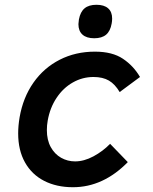

<svg xmlns="http://www.w3.org/2000/svg" viewBox="-20 -774 640 803"><path d="M56 -216Q56 -247.5 62 -283.5Q76.5 -366.5 120 -428.5Q163.5 -490.5 229.8 -524.2Q296 -558 377 -558Q450 -558 494.2 -528.2Q538.5 -498.5 565.5 -452L480.5 -389Q461 -422 435.5 -437Q410 -452 371 -452Q325 -452 284.8 -429.2Q244.5 -406.5 216.8 -365Q189 -323.5 179.5 -269.5Q176 -250 176 -230Q176 -188.5 192.2 -159Q208.5 -129.5 235.5 -114.2Q262.5 -99 294 -99Q331.5 -99 371 -120.2Q410.5 -141.5 440.5 -172.5L514.5 -96Q411.5 9 285 9Q216.5 9 164.8 -17.5Q113 -44 84.5 -94.8Q56 -145.5 56 -216ZM308 -673Q308 -678.5 310 -692.5Q316 -724.5 333.8 -739.2Q351.5 -754 383.5 -754Q415.5 -754 432.2 -739.2Q449 -724.5 449 -696.5Q449 -685.5 447 -675.5Q441.5 -644 423.8 -629Q406 -614 374 -614Q342 -614 325 -629.2Q308 -644.5 308 -673Z"/></svg>

Font: JuliaMono
Style: Bold Italic
Weight: 700
Italic angle: -9°
Monospace: yes
Designer: cormullion
Foundry: corm
Version: Version 0.057; ttfautohint (v1.8.4)